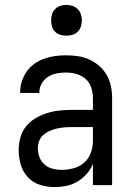

<svg xmlns="http://www.w3.org/2000/svg" viewBox="-20 -753 540 781"><path d="M202 8Q172 8 143 -1Q114 -10 93.5 -32Q73 -54 64.5 -83Q56 -112 56 -142Q56 -167 62.5 -192Q69 -217 84.5 -237Q100 -257 122 -270.5Q144 -284 168.5 -292Q193 -300 218 -303Q243 -306 269 -306H358V-355Q358 -376 351 -397Q344 -418 328 -432Q312 -446 291 -452Q270 -458 249 -458Q230 -458 211 -454.5Q192 -451 175.5 -440.5Q159 -430 149.5 -413Q140 -396 140 -377V-375H62V-378Q62 -401 69 -422.5Q76 -444 89 -462.5Q102 -481 120.5 -494Q139 -507 160.5 -514.5Q182 -522 204 -525Q226 -528 249 -528Q273 -528 297 -524.5Q321 -521 343 -511Q365 -501 383.5 -485Q402 -469 414 -448Q426 -427 431 -403Q436 -379 436 -355V0H358V-87Q349 -64 332.5 -45.5Q316 -27 295 -14.5Q274 -2 250 3Q226 8 202 8ZM232 -62Q256 -62 280.5 -69Q305 -76 323 -92Q341 -108 349.5 -131.5Q358 -155 358 -180V-236H269Q254 -236 238.5 -234.5Q223 -233 208.5 -229.5Q194 -226 180 -219.5Q166 -213 155 -203Q144 -193 139 -178.5Q134 -164 134 -149Q134 -130 141 -112.5Q148 -95 162 -83Q176 -71 194.5 -66.5Q213 -62 232 -62ZM250 -608Q237 -608 225 -611.5Q213 -615 204 -624Q195 -633 191.5 -645Q188 -657 188 -670Q188 -683 191.5 -695Q195 -707 204 -716Q213 -725 225 -729Q237 -733 250 -733Q263 -733 275 -729Q287 -725 296 -716Q305 -707 309 -695Q313 -683 313 -670Q313 -657 309 -645Q305 -633 296 -624Q287 -615 275 -611.5Q263 -608 250 -608Z"/></svg>

Font: Iosevka Term
Style: Regular
Weight: 400
Monospace: yes
Designer: Belleve Invis
Foundry: Belleve Invis
Version: Version 30.0.1